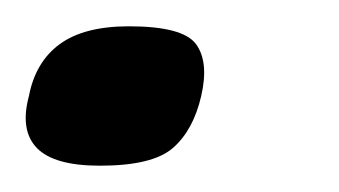

<svg xmlns="http://www.w3.org/2000/svg" viewBox="-23 -109 258 146"><path d="M130 -36Q124 -10 108.5 3.5Q93 17 53 17Q18 17 5 3.5Q-8 -10 -1 -36Q4 -62 22.5 -75.5Q41 -89 75 -89Q116 -89 126 -75.5Q136 -62 130 -36Z"/></svg>

Font: Glory Thin
Style: Bold Italic
Weight: 700
Italic angle: -12°
Version: Version 1.011